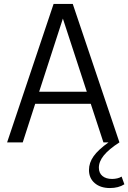

<svg xmlns="http://www.w3.org/2000/svg" viewBox="-20 -720 649 971"><path d="M16 0 251 -700H348L584 0Q530 35 505 66Q480 97 480 128Q480 155 498 170Q516 185 547 185Q560 185 573 182Q586 179 595 173L609 212Q579 231 536 231Q488 231 459 206Q430 181 430 140Q430 103 453.5 70Q477 37 529 0H503L439 -195H158L95 0ZM178 -256H419L298 -626Z"/></svg>

Font: Red Hat Mono
Style: Regular
Weight: 300
Monospace: yes
Designer: Pentagram, MCKL
Foundry: Pentagram, MCKL
Version: Version 1.023